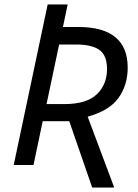

<svg xmlns="http://www.w3.org/2000/svg" viewBox="-20 -734 613 854"><path d="M390 100 288 -195H170L129 0H41L192 -714H281L260 -614H328Q548 -614 548 -433Q548 -356 507.5 -299Q467 -242 370 -215L488 100ZM265 -271Q365 -271 410.5 -314.5Q456 -358 456 -427Q456 -488 422 -512Q388 -536 320 -536H243L187 -271Z"/></svg>

Font: Noto Sans
Style: Italic
Weight: 400
Italic angle: -12°
Designer: Monotype Design Team
Foundry: Monotype Imaging Inc.
Version: Version 2.013; ttfautohint (v1.8.4.7-5d5b)